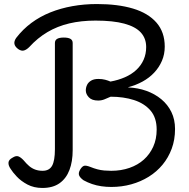

<svg xmlns="http://www.w3.org/2000/svg" viewBox="-20 -914 937 951"><path d="M531 12Q506 12 482 8.5Q458 5 436 -2.5Q414 -10 394 -21Q377 -33 372 -45Q367 -57 377 -74Q386 -89 395.5 -92.5Q405 -96 428 -87Q445 -80 462 -75.5Q479 -71 496.5 -69.5Q514 -68 531 -68Q580 -68 621.5 -82.5Q663 -97 692.5 -123.5Q722 -150 739 -187.5Q756 -225 756 -272Q756 -331 725.5 -366.5Q695 -402 643.5 -418.5Q592 -435 528 -435Q512 -428 497.5 -422Q483 -416 466 -416Q435 -416 420 -432Q405 -448 405 -466Q405 -480 411 -493Q417 -506 431 -514.5Q445 -523 467 -523Q486 -523 501 -519Q516 -515 527 -510Q566 -517 599 -531.5Q632 -546 655.5 -568Q679 -590 691.5 -618.5Q704 -647 704 -681Q704 -724 677.5 -753Q651 -782 595.5 -797Q540 -812 453 -812Q382 -812 323 -798Q264 -784 215 -755Q166 -726 125 -681Q112 -668 99 -664Q86 -660 70 -671Q54 -683 51.5 -696.5Q49 -710 60 -726Q93 -769 135.5 -800.5Q178 -832 229 -852.5Q280 -873 338.5 -883.5Q397 -894 460 -894Q564 -894 639 -871.5Q714 -849 755 -802Q796 -755 796 -683Q796 -645 782 -612.5Q768 -580 743.5 -554Q719 -528 686 -510Q653 -492 615 -482V-481Q663 -479 705 -464Q747 -449 779 -422.5Q811 -396 829 -359Q847 -322 847 -275Q847 -222 830.5 -177.5Q814 -133 785 -98Q756 -63 716.5 -38.5Q677 -14 630 -1Q583 12 531 12ZM190 17Q148 17 116 0Q84 -17 63 -39.5Q42 -62 33 -77Q21 -94 22 -108.5Q23 -123 42 -133Q59 -144 71 -139.5Q83 -135 97 -120Q111 -103 124.5 -91.5Q138 -80 154.5 -74Q171 -68 191 -68Q224 -68 238 -93Q252 -118 252 -175V-701Q252 -715 263 -721.5Q274 -728 296 -728Q318 -728 329 -721.5Q340 -715 340 -701V-170Q340 -114 324 -72Q308 -30 275 -6.5Q242 17 190 17Z"/></svg>

Font: Playwrite HR Lijeva
Style: Regular
Weight: 400
Designer: Veronika Burian, José Scaglione
Foundry: TypeTogether
Version: Version 1.002